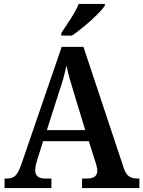

<svg xmlns="http://www.w3.org/2000/svg" viewBox="-20 -951 725 971"><path d="M3 0V-48H16Q42 -48 57.5 -62.5Q73 -77 89 -123L292 -714H402L605 -104Q615 -72 631.5 -60Q648 -48 675 -48H685V0H395V-48H422Q445 -48 458.5 -57.5Q472 -67 472 -88Q472 -99 468.5 -111.5Q465 -124 462 -134L429 -237H198L169 -145Q165 -133 161.5 -117.5Q158 -102 158 -90Q158 -48 209 -48H240V0ZM217 -293H411L355 -477Q343 -516 333 -551Q323 -586 316 -619Q309 -586 300 -553.5Q291 -521 278 -484ZM290 -784Q311 -815 337.5 -856Q364 -897 378 -931H510V-921Q498 -904 469.5 -875.5Q441 -847 406.5 -818.5Q372 -790 344 -771H290Z"/></svg>

Font: Noto Serif Lao SemiCondensed SemiBold
Style: Regular
Weight: 600
Width: 4
Designer: Monotype Design Team
Foundry: Monotype Imaging Inc.
Version: Version 2.003; ttfautohint (v1.8.4.7-5d5b)